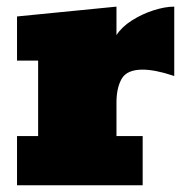

<svg xmlns="http://www.w3.org/2000/svg" viewBox="-20 -553 563 573"><path d="M405.8 0H30.8V-147H93.8V-372.1H30.8V-503.9L327.6 -533.2V-448.2Q343.3 -472.7 373.5 -491.9Q403.8 -511.2 438.2 -522.2Q472.7 -533.2 500 -533.2V-326.2Q442.9 -345.2 405.8 -345.2Q358.9 -345.2 343.3 -318.1Q327.6 -291 327.6 -247.1V-147H405.8Z"/></svg>

Font: Moul
Style: Regular
Weight: 400
Designer: Danh Hong
Version: Version 8.002; ttfautohint (v1.8.3)